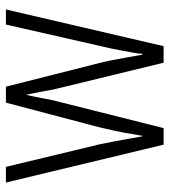

<svg xmlns="http://www.w3.org/2000/svg" viewBox="18 -590 573 649"><g transform="rotate(-90 304.5 -265.5)"><path d="M329 -361Q326 -373 324 -385Q322 -397 319.5 -409.5Q317 -422 314.5 -435Q312 -448 309 -462H308Q305 -447 302 -434Q299 -421 297 -408.5Q295 -396 292.5 -384.5Q290 -373 287 -361L196 1H140L12 -532H65L141 -216Q147 -188 151.5 -163.5Q156 -139 160 -117Q164 -95 168 -71H170Q173 -87 175.5 -102.5Q178 -118 181 -135Q184 -152 188.5 -171.5Q193 -191 199 -217L282 -532H336L416 -216Q421 -196 425.5 -173.5Q430 -151 434.5 -125.5Q439 -100 444 -71H447Q448 -84 450.5 -99Q453 -114 456.5 -132.5Q460 -151 465 -176L546 -532H597L473 1H417Z"/></g></svg>

Font: Noto Sans Bengali Condensed Light
Style: Regular
Weight: 300
Width: 3
Designer: Jelle Bosma - Monotype Design Team
Foundry: Monotype Imaging Inc.
Version: Version 2.003